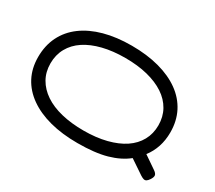

<svg xmlns="http://www.w3.org/2000/svg" viewBox="-132 -957 1378 1232"><g transform="rotate(30 557.5 -341.0)"><path d="M1052 -80Q1073 -66 1075.5 -52.5Q1078 -39 1064 -18Q1054 -3 1045 2.5Q1036 8 1025.5 5Q1015 2 1001 -7L897 -77Q840 -31 755 -7Q670 17 541 17Q427 17 336 -7Q245 -31 180 -77Q115 -123 81 -188Q47 -253 47 -336Q47 -421 80.5 -488.5Q114 -556 177.5 -603Q241 -650 330.5 -674.5Q420 -699 532 -699Q645 -699 736 -674.5Q827 -650 891.5 -603.5Q956 -557 990 -490.5Q1024 -424 1024 -340Q1024 -282 1007.5 -232.5Q991 -183 960 -143ZM535 -72Q628 -72 702.5 -91Q777 -110 828.5 -144.5Q880 -179 907.5 -229Q935 -279 935 -341Q935 -404 907 -454Q879 -504 827 -538.5Q775 -573 701.5 -591.5Q628 -610 536 -610Q444 -610 370 -591.5Q296 -573 244 -538.5Q192 -504 164 -453.5Q136 -403 136 -340Q136 -277 164 -227.5Q192 -178 244 -143Q296 -108 370 -90Q444 -72 535 -72Z"/></g></svg>

Font: Fredoka Expanded
Style: Regular
Weight: 400
Width: 7
Designer: Ben Nathan
Foundry: Milena B. Brandão, Ben Nathan
Version: Version 2.001